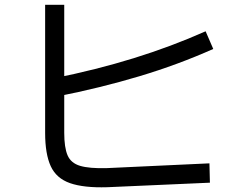

<svg xmlns="http://www.w3.org/2000/svg" viewBox="-20 -768 1040 804"><path d="M857 -84 859 -3 429 16Q331 19 273.5 -1Q216 -21 192.5 -72Q169 -123 169 -212V-748H249V-212Q249 -150 263 -117.5Q277 -85 315.5 -73.5Q354 -62 427 -64ZM219 -364 205 -440Q384 -476 540.5 -524.5Q697 -573 841 -637L873 -563Q725 -497 563 -448.5Q401 -400 219 -364Z"/></svg>

Font: Murecho Thin
Style: Regular
Weight: 400
Version: Version 1.010